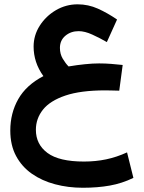

<svg xmlns="http://www.w3.org/2000/svg" viewBox="-20 -552 678 901"><path d="M481.4 -354.5Q448.7 -373.5 413.3 -389.6Q377.9 -405.8 349.1 -405.8Q312.5 -405.8 286.9 -384.3Q261.2 -362.8 261.2 -327.1Q261.2 -298.8 274.4 -276.6Q287.6 -254.4 301.8 -240.2Q342.8 -247.1 378.9 -250.7Q415 -254.4 445.3 -254.4Q474.1 -254.4 501.7 -252.2Q529.3 -250 555.7 -247.1L539.6 -126.5Q523.9 -127 503.9 -127.4Q483.9 -127.9 474.1 -127.9Q358.4 -127.9 286.6 -103.5Q214.8 -79.1 181.6 -37.4Q148.4 4.4 148.4 57.1Q148.4 125.5 202.9 165.8Q257.3 206.1 374 206.1Q428.7 206.1 478 195.8Q527.3 185.5 576.2 163.1L606 282.7Q552.7 308.6 495.4 318.8Q438 329.1 368.7 329.1Q299.8 329.1 238.3 312.7Q176.8 296.4 129.6 263.4Q82.5 230.5 55.4 179.9Q28.3 129.4 28.3 60.5Q28.3 -21 65.7 -86.9Q103 -152.8 183.6 -194.8Q160.2 -227.5 148.9 -262.2Q137.7 -296.9 137.7 -333.5Q137.7 -386.2 166.5 -431.4Q195.3 -476.6 242.4 -504.2Q289.6 -531.7 344.2 -531.7Q394 -531.7 439.2 -511.5Q484.4 -491.2 529.3 -460.4Z"/></svg>

Font: Vazir UI
Style: Bold-UI
Weight: 700
Designer: Saber Rastikerdar
Foundry: Saber Rastikerdar
Version: Version 30.1.0